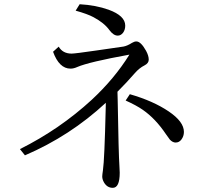

<svg xmlns="http://www.w3.org/2000/svg" viewBox="-20 -840 1040 917"><path d="M260.3 -617.2Q279.8 -584 321.8 -584Q338.4 -584 438.5 -598.6L513.2 -609.4Q567.9 -617.2 570.3 -617.7Q587.9 -621.1 610.4 -635.3Q621.6 -642.1 631.3 -642.1Q652.8 -642.1 677.7 -597.2Q690.4 -573.7 690.4 -555.2Q690.4 -538.1 670.4 -527.8Q645 -515.1 623.5 -490.2Q586.4 -447.3 541 -401.9L542 -364.3Q546.4 -103 550.3 -47.9Q551.8 -28.3 551.8 -15.1Q551.8 57.1 518.6 57.1Q491.7 57.1 476.6 31.2Q468.3 16.6 468.3 2.9Q468.3 -4.9 471.7 -27.3Q479 -76.2 484.9 -323.7L485.4 -349.1Q314.5 -190.4 99.1 -98.1L75.2 -127.9Q265.1 -222.7 418 -363.3Q526.9 -464.4 598.1 -579.1Q404.3 -543.9 349.1 -520Q332 -512.2 316.9 -512.2Q262.7 -512.2 233.4 -592.8ZM360.4 -819.8Q438 -815.4 499 -793.5Q578.1 -764.6 578.1 -717.8Q578.1 -697.3 567.4 -683.1Q556.6 -669.9 542.5 -669.9Q522 -669.9 502.9 -695.8Q478 -730.5 426.8 -757.8Q397.9 -773.4 341.3 -789.1ZM600.1 -390.1Q711.9 -357.9 786.1 -307.6Q858.4 -258.8 858.4 -210Q858.4 -189.5 846.2 -173.3Q835.4 -159.2 818.8 -159.2Q804.7 -159.2 791.5 -172.9Q788.6 -176.3 772.5 -199.2Q722.7 -273.4 662.1 -315.4Q631.3 -336.9 580.1 -359.9Z"/></svg>

Font: BIZ UDMincho
Style: Regular
Weight: 400
Monospace: yes
Designer: TypeBank Co., Ltd.
Foundry: Morisawa Inc.
Version: Version 1.06